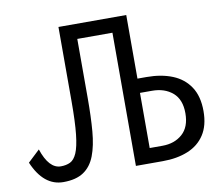

<svg xmlns="http://www.w3.org/2000/svg" viewBox="-87 -889 1175 1035"><g transform="rotate(-10 500.0 -371.0)"><path d="M178.7 43Q70.8 43 13.2 -92.3L78.1 -153.3Q114.7 -43 179.7 -43Q209 -43 231 -53.5Q252.9 -64 267.6 -97.4Q282.2 -130.9 289.6 -198.2Q296.9 -265.6 296.9 -379.4V-785.2H668V-437H717.8Q797.9 -437 858.9 -412.4Q919.9 -387.7 954.1 -335.9Q988.3 -284.2 988.3 -203.1Q988.3 -124.5 955.3 -74Q922.4 -23.4 863 0.7Q803.7 24.9 725.1 24.9H578.1V-704.1H385.7V-379.4Q385.7 -277.8 379.2 -199.2Q372.6 -120.6 351.8 -66.7Q331.1 -12.7 289.6 15.1Q248 43 178.7 43ZM668 -57.1H737.8Q804.2 -57.1 847.2 -95.2Q890.1 -133.3 890.1 -208.5Q890.1 -284.2 846.4 -321.5Q802.7 -358.9 733.9 -358.9H668Z"/></g></svg>

Font: BIZ UDGothic
Style: Regular
Weight: 400
Monospace: yes
Designer: TypeBank Co., Ltd.
Foundry: Morisawa Inc.
Version: Version 1.05